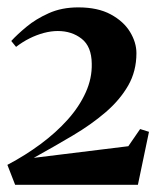

<svg xmlns="http://www.w3.org/2000/svg" viewBox="-24 -923 438 520"><path d="M-4 -476.5Q44.5 -502 86.2 -533Q128 -564 159.5 -599.2Q191 -634.5 208.2 -672.8Q225.5 -711 224.5 -750.5Q224 -797 197.2 -818Q170.5 -839 132.5 -839Q114.5 -839 94.8 -833.8Q75 -828.5 56 -819Q37 -809.5 19.5 -796L6.5 -812Q22.5 -829.5 47.8 -850.5Q73 -871.5 108 -887.2Q143 -903 188 -903Q241 -903 276 -884Q311 -865 328.2 -836.5Q345.5 -808 345.5 -779Q345.5 -730 323 -691Q300.5 -652 261.8 -618.8Q223 -585.5 172.8 -555.8Q122.5 -526 67.5 -495.5L323.5 -527L355.5 -573.5L379.5 -566L349.5 -422.5H17Z"/></svg>

Font: Merriweather 144pt
Style: Bold
Weight: 700
Version: Version 2.100